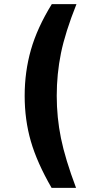

<svg xmlns="http://www.w3.org/2000/svg" viewBox="-20 -732 418 934"><path d="M100 -266Q100 -383 130.5 -490Q161 -597 232 -712H352Q297 -574 276.5 -473Q256 -372 256 -266Q256 -161 276.5 -60Q297 41 350 182H231Q160 59 130 -45Q100 -149 100 -266Z"/></svg>

Font: Muli ExtraBold
Style: Regular
Weight: 800
Designer: Vernon Adams
Foundry: Vernon Adams
Version: Version 2.000